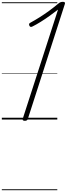

<svg xmlns="http://www.w3.org/2000/svg" viewBox="-20 -1308 732 2101"><path d="M251 14Q237 14 231 8Q225 2 229 -9L615 -1203Q570 -1168 521 -1133Q472 -1098 424.5 -1068.5Q377 -1039 337 -1019Q324 -1012 315 -1014Q306 -1016 301 -1028Q296 -1039 299 -1047Q302 -1055 315 -1061Q361 -1086 413.5 -1119Q466 -1152 518 -1190Q570 -1228 616 -1267Q626 -1276 633.5 -1280Q641 -1284 648.5 -1286Q656 -1288 667 -1288Q681 -1288 687.5 -1283Q694 -1278 690 -1265L284 -5Q280 5 272.5 9.5Q265 14 251 14ZM0 763H607V773H0ZM0 -20H607V0H0ZM0 -505H607V-500H0ZM0 -1283H607V-1273H0Z"/></svg>

Font: Playwrite NL Guides
Style: Regular
Weight: 400
Designer: Veronika Burian, José Scaglione
Foundry: TypeTogether
Version: Version 1.003